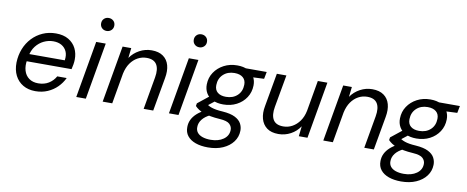

<svg xmlns="http://www.w3.org/2000/svg" viewBox="-76 -1075 4041 1661"><g transform="rotate(10 1944.0 -245.0)"><path d="M247 12Q185 12 139 -15Q93 -42 68.5 -90.5Q44 -139 45 -204Q47 -269 69 -324.5Q91 -380 130.5 -422Q170 -464 223 -487.5Q276 -511 339 -511Q405 -511 449.5 -484.5Q494 -458 516 -414Q538 -370 537 -316Q537 -297 533 -273Q529 -249 524 -230H111L122 -295H453Q460 -342 445 -374Q430 -406 400 -423Q370 -440 328 -440Q285 -440 245 -421Q205 -402 176 -365Q147 -328 137 -272L132 -244Q122 -190 134.5 -148Q147 -106 179.5 -82.5Q212 -59 260 -59Q313 -59 352 -83Q391 -107 413 -147H496Q475 -102 439 -66Q403 -30 354.5 -9Q306 12 247 12Z M606 0 693 -499H777L690 0ZM765 -608Q740 -608 723.5 -624Q707 -640 707 -665Q707 -690 723.5 -706Q740 -722 765 -722Q789 -722 806 -706.5Q823 -691 823 -665Q823 -640 806 -624Q789 -608 765 -608Z M838 0 925 -499H1001L991 -411Q1023 -457 1073 -484Q1123 -511 1180 -511Q1242 -511 1280.5 -483.5Q1319 -456 1332.5 -407.5Q1346 -359 1334 -294L1282 0H1198L1248 -285Q1261 -359 1236.5 -399Q1212 -439 1148 -439Q1106 -439 1069.5 -419Q1033 -399 1007 -362Q981 -325 969 -270L922 0Z M1420 0 1507 -499H1591L1504 0ZM1579 -608Q1554 -608 1537.5 -624Q1521 -640 1521 -665Q1521 -690 1537.5 -706Q1554 -722 1579 -722Q1603 -722 1620 -706.5Q1637 -691 1637 -665Q1637 -640 1620 -624Q1603 -608 1579 -608Z M1802 232Q1740 232 1693.5 215.5Q1647 199 1621.5 167Q1596 135 1597 89Q1597 54 1611.5 24Q1626 -6 1654.5 -32Q1683 -58 1726 -79L1776 -46Q1730 -24 1706 7Q1682 38 1682 74Q1681 102 1696.5 122Q1712 142 1742.5 152.5Q1773 163 1814 163Q1882 163 1926 132Q1970 101 1971 50Q1972 21 1949.5 -1.5Q1927 -24 1861 -28Q1815 -31 1779.5 -37.5Q1744 -44 1717.5 -53.5Q1691 -63 1672 -75.5Q1653 -88 1639 -103L1643 -127L1751 -213L1815 -187L1704 -100L1722 -142Q1735 -132 1748.5 -124.5Q1762 -117 1778.5 -111.5Q1795 -106 1818 -102Q1841 -98 1875 -96Q1945 -91 1984.5 -71Q2024 -51 2040 -21Q2056 9 2055 42Q2054 96 2022 139Q1990 182 1933.5 207Q1877 232 1802 232ZM1868 -157Q1813 -157 1774.5 -176Q1736 -195 1717 -228.5Q1698 -262 1699 -304Q1700 -363 1731 -409.5Q1762 -456 1814 -483.5Q1866 -511 1931 -511Q1987 -511 2024.5 -491.5Q2062 -472 2081 -439Q2100 -406 2099 -364Q2098 -305 2067.5 -258Q2037 -211 1985 -184Q1933 -157 1868 -157ZM1880 -226Q1941 -226 1979.5 -261.5Q2018 -297 2019 -356Q2020 -397 1993.5 -419.5Q1967 -442 1919 -442Q1859 -442 1820.5 -406Q1782 -370 1781 -312Q1780 -270 1806.5 -248Q1833 -226 1880 -226ZM1998 -429 1985 -499H2191L2179 -437Z M2383 12Q2319 12 2281 -16.5Q2243 -45 2229.5 -94Q2216 -143 2228 -206L2280 -499H2364L2313 -214Q2300 -141 2324 -100.5Q2348 -60 2413 -60Q2455 -60 2491.5 -80Q2528 -100 2555 -137.5Q2582 -175 2593 -229L2640 -499H2724L2637 0H2561L2571 -89Q2540 -42 2490 -15Q2440 12 2383 12Z M2776 0 2863 -499H2939L2929 -411Q2961 -457 3011 -484Q3061 -511 3118 -511Q3180 -511 3218.5 -483.5Q3257 -456 3270.5 -407.5Q3284 -359 3272 -294L3220 0H3136L3186 -285Q3199 -359 3174.5 -399Q3150 -439 3086 -439Q3044 -439 3007.5 -419Q2971 -399 2945 -362Q2919 -325 2907 -270L2860 0Z M3499 232Q3437 232 3390.5 215.5Q3344 199 3318.5 167Q3293 135 3294 89Q3294 54 3308.5 24Q3323 -6 3351.5 -32Q3380 -58 3423 -79L3473 -46Q3427 -24 3403 7Q3379 38 3379 74Q3378 102 3393.5 122Q3409 142 3439.5 152.5Q3470 163 3511 163Q3579 163 3623 132Q3667 101 3668 50Q3669 21 3646.5 -1.5Q3624 -24 3558 -28Q3512 -31 3476.5 -37.5Q3441 -44 3414.5 -53.5Q3388 -63 3369 -75.5Q3350 -88 3336 -103L3340 -127L3448 -213L3512 -187L3401 -100L3419 -142Q3432 -132 3445.5 -124.5Q3459 -117 3475.5 -111.5Q3492 -106 3515 -102Q3538 -98 3572 -96Q3642 -91 3681.5 -71Q3721 -51 3737 -21Q3753 9 3752 42Q3751 96 3719 139Q3687 182 3630.5 207Q3574 232 3499 232ZM3565 -157Q3510 -157 3471.5 -176Q3433 -195 3414 -228.5Q3395 -262 3396 -304Q3397 -363 3428 -409.5Q3459 -456 3511 -483.5Q3563 -511 3628 -511Q3684 -511 3721.5 -491.5Q3759 -472 3778 -439Q3797 -406 3796 -364Q3795 -305 3764.5 -258Q3734 -211 3682 -184Q3630 -157 3565 -157ZM3577 -226Q3638 -226 3676.5 -261.5Q3715 -297 3716 -356Q3717 -397 3690.5 -419.5Q3664 -442 3616 -442Q3556 -442 3517.5 -406Q3479 -370 3478 -312Q3477 -270 3503.5 -248Q3530 -226 3577 -226ZM3695 -429 3682 -499H3888L3876 -437Z"/></g></svg>

Font: DM Sans 20pt
Style: Italic
Weight: 400
Italic angle: -10°
Version: Version 4.004;gftools[0.9.30]